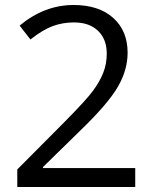

<svg xmlns="http://www.w3.org/2000/svg" viewBox="-20 -744 612 764"><path d="M518.1 0H48.8V-69.8L236.8 -258.8Q322.8 -345.7 350.1 -382.8Q377.4 -419.9 391.1 -455.1Q404.8 -490.2 404.8 -530.8Q404.8 -587.9 370.1 -621.3Q335.4 -654.8 273.9 -654.8Q229.5 -654.8 189.7 -640.1Q149.9 -625.5 101.1 -586.9L58.1 -642.1Q156.7 -724.1 272.9 -724.1Q373.5 -724.1 430.7 -672.6Q487.8 -621.1 487.8 -534.2Q487.8 -466.3 449.7 -399.9Q411.6 -333.5 307.1 -231.9L150.9 -79.1V-75.2H518.1Z"/></svg>

Font: WebKoruri
Style: Regular
Weight: 400
Foundry: lindwurm / mohemohe
Version: Version 1.00